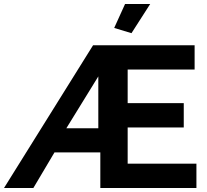

<svg xmlns="http://www.w3.org/2000/svg" viewBox="-45 -935 1031 955"><path d="M609 -770 523 -796 577 -915H702ZM418 -710H923V-589H590V-422H869V-301H590V-121H932V0H454V-177H226L121 0H-25ZM444 -297V-555L285 -297Z"/></svg>

Font: Oxford Sans
Style: Bold
Weight: 700
Designer: Matt McInerney, Pablo Impallari, Rodrigo Fuenzalida
Foundry: Matt McInerney, Pablo Impallari, Rodrigo Fuenzalida
Version: Version 3.000g; ttfautohint (v1.5) -l 8 -r 28 -G 28 -x 14 -D